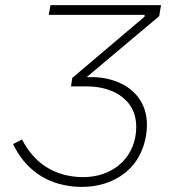

<svg xmlns="http://www.w3.org/2000/svg" viewBox="-20 -720 667 749"><path d="M270 8C401 19 524 -45 549 -188C578 -350 451 -422 332 -419H318L601 -657L608 -700H177L170 -662H544V-655L262 -416L257 -383H319C426 -383 532 -325 508 -187C490 -84 397 -20 280 -30C183 -38 111 -88 66 -176L31 -158C78 -60 159 -2 270 8Z"/></svg>

Font: Fixel Display 20240404 ExLight
Style: Italic
Weight: 200
Italic angle: -10°
Designer: AlfaBravo + MacPaw
Foundry: Kyrylo Tkachov, Marchela Mozhyna, Serhii Makarenko, Maria Weinstein, Zakhar Kryvoshyya
Version: Version 1.211;Glyphs 3.2 (3225)